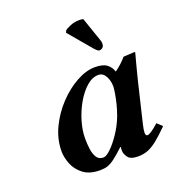

<svg xmlns="http://www.w3.org/2000/svg" viewBox="-125 -772 808 883"><g transform="rotate(-20 278.5 -331.0)"><path d="M340 -39Q340 -42 340 -48Q340 -54 341 -58L339 -59Q308 -30 288 -15Q268 0 252 5Q236 10 216 10Q164 10 133.5 -14Q103 -38 90.5 -71Q78 -104 78 -132Q78 -191 104.5 -246.5Q131 -302 173 -346.5Q215 -391 263 -417.5Q311 -444 354 -444Q393 -444 412 -429.5Q431 -415 438 -392Q455 -404 469 -417Q483 -430 495 -444L550 -447Q552 -447 552 -444Q552 -444 548.5 -430.5Q545 -417 539.5 -397Q534 -377 529 -356.5Q524 -336 520 -321L473 -125Q466 -96 466 -83Q466 -67 475 -67Q490 -67 532 -105L557 -82Q522 -47 497 -27Q472 -7 450 1.5Q428 10 402 10Q364 10 352 -8Q340 -26 340 -39ZM373 -195Q383 -222 390 -250Q397 -278 400.5 -300.5Q404 -323 404 -331Q404 -360 391.5 -382.5Q379 -405 357 -405Q327 -405 299 -380.5Q271 -356 248.5 -317Q226 -278 213 -234Q200 -190 200 -151Q200 -124 203.5 -98.5Q207 -73 217.5 -56.5Q228 -40 250 -40Q264 -40 286.5 -61.5Q309 -83 333 -118.5Q357 -154 373 -195ZM380 -670 421 -551Q424 -545 424 -536Q424 -533 423.5 -530.5Q423 -528 423 -526Q422 -519 415.5 -514Q409 -509 401 -509Q393 -509 376 -529L284 -638L289 -649Q295 -654 315.5 -663Q336 -672 361 -672Q365 -672 371.5 -671.5Q378 -671 380 -670Z"/></g></svg>

Font: Libertinus Serif Semibold Italic
Style: Regular
Weight: 600
Italic angle: -11.5°
Designer: Philipp H. Poll, Khaled Hosny
Foundry: Caleb Maclennan
Version: Version 7.051;RELEASE